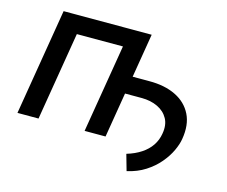

<svg xmlns="http://www.w3.org/2000/svg" viewBox="-97 -679 1122 951"><g transform="rotate(15 463.5 -203.5)"><path d="M624 138.7 600.6 56.2Q643.1 43.5 674.1 22.9Q705.1 2.4 723.6 -25.1Q742.2 -52.7 747.6 -86.4Q755.9 -132.3 738.3 -164.3Q720.7 -196.3 684.8 -213.4Q648.9 -230.5 602.5 -230.5H476.6L491.7 -320.8H617.2Q696.3 -321.3 752.9 -293.7Q809.6 -266.1 835.7 -213.6Q861.8 -161.1 849.1 -86.4Q844.7 -58.6 828.9 -24.7Q813 9.3 784.9 42.5Q756.8 75.7 716.8 101.3Q676.8 127 624 138.7ZM569.3 -545.9 479 0H371.6L446.8 -453.1H210.4L135.3 0H27.3L117.7 -545.9Z"/></g></svg>

Font: Inter Medium
Style: Italic
Weight: 500
Italic angle: -9.3988°
Designer: Rasmus Andersson
Foundry: rsms
Version: Version 4.001;git-66647c0bb